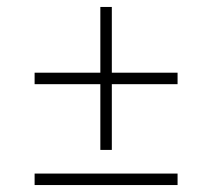

<svg xmlns="http://www.w3.org/2000/svg" viewBox="-20 -532 610 552"><path d="M79.5 -323H268.5V-512H301.5V-323H490.5V-290H301.5V-101H268.5V-290H79.5ZM79.5 -33H490.5V0H79.5Z"/></svg>

Font: Newsreader 6pt ExtraLight
Style: Regular
Weight: 275
Designer: Hugues Gentile
Foundry: Production Type
Version: Version 1.003; ttfautohint (v1.8.3)